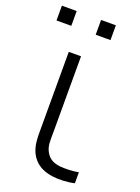

<svg xmlns="http://www.w3.org/2000/svg" viewBox="-159 -784 621 854"><g transform="rotate(20 151.5 -357.0)"><path d="M200 5C231 9.5 272 8 305.5 0V-52C278 -46.5 245 -45.5 216 -48C185.5 -52 163.5 -63 149 -91C135 -117.5 138 -142 138 -188.5V-540H80V-187.5C80 -136 78.5 -100 96.5 -63C117.5 -21 154.5 -1.5 200 5ZM-19 -652.5H51V-722.5H-19ZM166.5 -652.5H236.5V-722.5H166.5Z"/></g></svg>

Font: Eudonet Light
Style: Regular
Weight: 300
Designer: Mikhail Sharanda
Foundry: Mikhail Sharanda
Version: Version 4.503;Glyphs 3.1.2 (3151)